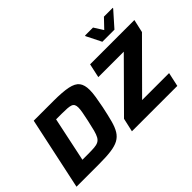

<svg xmlns="http://www.w3.org/2000/svg" viewBox="-135 -1309 1717 1717"><g transform="rotate(-45 723.0 -451.0)"><path d="M26 0 173 -688H422Q538 -688 603.5 -674.5Q669 -661 695.5 -626.5Q722 -592 722 -528Q722 -492 714.5 -445Q707 -398 695 -337Q677 -251 661 -191.5Q645 -132 622 -94.5Q599 -57 561.5 -36.5Q524 -16 463.5 -8Q403 0 312 0ZM234 -133H305Q353 -133 384.5 -135.5Q416 -138 436 -148.5Q456 -159 468.5 -181.5Q481 -204 491.5 -243Q502 -282 515 -343Q526 -394 532.5 -429.5Q539 -465 539 -489Q539 -512 531.5 -525.5Q524 -539 507.5 -545Q491 -551 463.5 -553Q436 -555 396 -555H323ZM727 0 756 -129 1179 -555H857L886 -688H1446L1418 -564L989 -133H1330L1301 0ZM1106 -753 1035 -895 1036 -902H1137L1192 -815L1275 -902H1387L1385 -895L1259 -753Z"/></g></svg>

Font: Saira SemiExpanded
Style: Bold Italic
Weight: 700
Width: 6
Italic angle: -12°
Designer: Hector Gatti with collaboration of the Omnibus-Type team
Foundry: Omnibus-Type
Version: Version 1.101